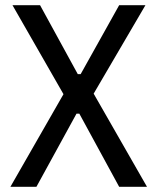

<svg xmlns="http://www.w3.org/2000/svg" viewBox="-20 -718 605 738"><path d="M545 0H438L285 -281H274L120 0H20L224 -356L28 -698H134L279 -433H290L438 -698H539L340 -358Z"/></svg>

Font: IBM Plex Sans Cond Text
Style: Regular
Weight: 450
Width: 3
Designer: Mike Abbink, Paul van der Laan, Pieter van Rosmalen
Foundry: Bold Monday
Version: Version 1.3